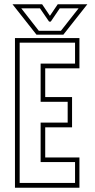

<svg xmlns="http://www.w3.org/2000/svg" viewBox="-20 -878 442 898"><path d="M50 0V-700H351.5V-558.5H191.5V-424H317V-282.5H191.5V-141.5H351.5V0ZM72 -22.5H331V-120H170V-304.5H296.5V-402H170V-580.5H331V-678.5H72ZM150.5 -716 38.5 -858H177L213.5 -804L250 -858H388.5L276.5 -716ZM161.5 -734H265L347.5 -839H259.5L217.5 -777H209.5L167 -839H79.5Z"/></svg>

Font: Tourney Condensed ExtraLight
Style: Regular
Weight: 200
Width: 3
Designer: Tyler Finck
Foundry: Etcetera Type Co
Version: Version 1.010; ttfautohint (v1.8.3)